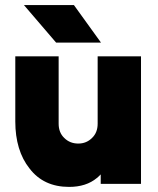

<svg xmlns="http://www.w3.org/2000/svg" viewBox="-20 -721 618 753"><path d="M40 -500V-244Q40 -188 54 -141.5Q68 -95 96 -60Q151 12 251 12Q318 12 360 -23Q364 -26 367.5 -29.5Q371 -33 375 -37V0H533V-500H363V-236Q363 -201 341 -180Q319 -158 287 -158Q254 -158 232 -180Q210 -201 210 -236V-500ZM200 -554H376L270 -701H74Z"/></svg>

Font: Unageo
Style: Black
Weight: 900
Designer: Richard Sepsi
Foundry: Richard Sepsi
Version: Version 2.000